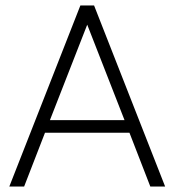

<svg xmlns="http://www.w3.org/2000/svg" viewBox="-20 -680 636 700"><path d="M528 0 452 -196H144L68 0H14L273 -660H323L582 0ZM162 -242H434L298 -590Z"/></svg>

Font: Lil Grotesk Light
Style: Regular
Weight: 300
Designer: Bastien Sozeau
Foundry: NBR — Bastien Sozeau
Version: Version 3.003; ttfautohint (v1.8.4.7-5d5b);gftools[0.9.33]